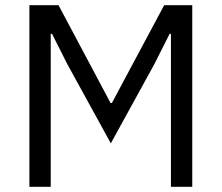

<svg xmlns="http://www.w3.org/2000/svg" viewBox="-20 -718 852 738"><path d="M637 -588H632L573 -471L406 -167L239 -471L180 -588H175V0H93V-698H205L405 -322H410L611 -698H719V0H637Z"/></svg>

Font: IBMPlexSans
Style: Regular
Weight: 400
Designer: Mike Abbink, Paul van der Laan, Pieter van Rosmalen
Foundry: Bold Monday
Version: Version 3.1